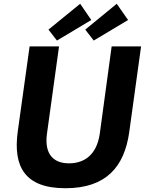

<svg xmlns="http://www.w3.org/2000/svg" viewBox="-20 -988 768 1018"><path d="M728 -742H572L509 -279C493 -168 428 -122 346 -122C265 -122 214 -169 229 -279L293 -742H137L74 -290C49 -105 111 10 327 10C543 10 639 -104 665 -286ZM237 -831 282 -773 464 -882 405 -968ZM432 -831 477 -773 659 -882 599 -968Z"/></svg>

Font: Cheyenne Sans
Style: Bold Italic
Weight: 700
Italic angle: -8.13011°
Designer: The Public Sans project authors (U.S. Web Design System), Libre Franklin designed by Pablo Impallari and Rodrigo Fuenzal
Foundry: The Cheyenne Sans Project Authors
Version: Version 2.007